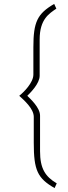

<svg xmlns="http://www.w3.org/2000/svg" viewBox="-20 -842 346 978"><path d="M269 92C210 57 184 16 184 -72V-253C184 -294 135 -338 119 -354C135 -370 182 -416 182 -456V-641C182 -745 231 -773 267 -798L256 -822C170 -772 150 -730 150 -601V-462C150 -421 101 -372 78 -354C101 -333 152 -289 152 -247V-115C152 25 171 66 258 116Z"/></svg>

Font: Advent Pro
Style: ExtraLight
Weight: 250
Designer: Andreas Kalpakidis
Foundry: Andreas Kalpakidis
Version: Version 2.002 2007